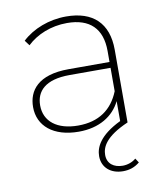

<svg xmlns="http://www.w3.org/2000/svg" viewBox="-83 -591 744 873"><g transform="rotate(-10 289.0 -154.0)"><path d="M479 168C463 182 440 190 418 190C377 190 347 169 347 128C347 92 367 46 473 0V-336C473 -458 405 -523 281 -523C202 -523 127 -494 77 -447L95 -423C139 -465 205 -493 280 -493C385 -493 440 -439 440 -336V-285H251C110 -285 62 -219 62 -143C62 -56 131 3 248 3C343 3 409 -39 441 -104V-12C342 36 319 88 319 129C319 182 359 215 415 215C444 215 469 207 492 188ZM250 -25C153 -25 95 -71 95 -145C95 -210 138 -258 251 -258H440V-150C408 -70 346 -25 250 -25Z"/></g></svg>

Font: Talent ExtraLight
Style: Regular
Weight: 200
Designer: Mike Powis
Version: Version 1.001;hotconv 1.0.109;makeotfexe 2.5.65596